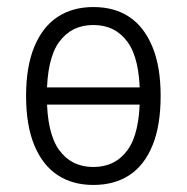

<svg xmlns="http://www.w3.org/2000/svg" viewBox="-20 -517 530 545"><path d="M245 8Q186 8 143.5 -20Q101 -48 77.5 -104.5Q54 -161 54 -245Q54 -328 77.5 -384.5Q101 -441 143.5 -469Q186 -497 245 -497Q305 -497 347 -469Q389 -441 412.5 -384.5Q436 -328 436 -245Q436 -161 413 -104.5Q390 -48 347.5 -20Q305 8 245 8ZM245 -43Q307 -43 342 -91Q377 -139 377 -245Q377 -350 342 -398Q307 -446 245 -446Q183 -446 148 -398Q113 -350 113 -245Q113 -139 148 -91Q183 -43 245 -43ZM97 -220V-269H393V-220Z"/></svg>

Font: Nunito Sans 10pt Condensed Light
Style: Regular
Weight: 300
Width: 3
Designer: Vernon Adams
Foundry: Vernon Adams
Version: Version 3.101;gftools[0.9.27]